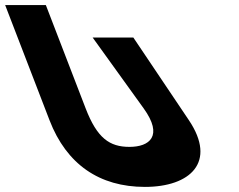

<svg xmlns="http://www.w3.org/2000/svg" viewBox="-228 -735 940 754"><path d="M295.7 -587.5H135.9L336.1 -309.5C414.7 -200.5 358.7 -158.2 280.5 -158.2C202.3 -158.2 153.5 -192.2 108.3 -309.5L-47.9 -715H-207.7L-33.5 -262.8C33.3 -89.4 162.6 -1 341.1 -1C519.6 -1 624.2 -98.6 513.9 -262.8Z"/></svg>

Font: Hussar
Style: BdOpOblFour
Weight: 700
Foundry: Cannot Into Space Fonts
Version: Version 2.00